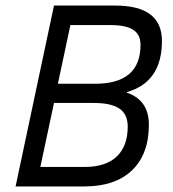

<svg xmlns="http://www.w3.org/2000/svg" viewBox="-20 -670 620 690"><path d="M36 0 174 -650H394Q562 -650 562 -523Q562 -375 436 -339V-337Q515 -310 515 -222Q515 -116 454.5 -58Q394 0 283 0ZM188 -369H322Q485 -369 485 -509Q485 -546 458.5 -563Q432 -580 376 -580H233ZM125 -70H284Q360 -70 399.5 -107.5Q439 -145 439 -215Q439 -259 409.5 -279.5Q380 -300 316 -300H174Z"/></svg>

Font: Sometype Mono
Style: Italic
Weight: 400
Italic angle: -12°
Monospace: yes
Designer: Ryoichi Tsunekawa
Foundry: Dharma Type
Version: Version 1.000; ttfautohint (v1.8.3)